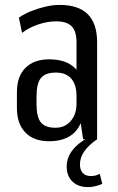

<svg xmlns="http://www.w3.org/2000/svg" viewBox="-20 -568 481 783"><path d="M292 -180V-396Q292 -441 272 -461Q252 -481 209 -481Q174 -481 136.5 -468.5Q99 -456 70 -434L57 -496Q80 -512 108 -523Q136 -534 166 -541Q196 -548 223 -548Q300 -548 338 -510Q376 -472 376 -396V0H319ZM180 8Q118 8 83.5 -27.5Q49 -63 49 -127V-192Q49 -256 83.5 -291Q118 -326 181 -326Q248 -326 284 -292Q320 -258 320 -193V-128Q320 -63 283.5 -27.5Q247 8 180 8ZM206 -47Q245 -47 268.5 -74.5Q292 -102 292 -145V-176Q292 -223 270.5 -247.5Q249 -272 208 -272Q165 -272 147 -250Q129 -228 129 -175V-143Q129 -91 146.5 -69Q164 -47 206 -47ZM339 195Q299 195 275.5 172.5Q252 150 252 111Q252 76 274 46.5Q296 17 335 -4L376 0Q341 24 323.5 49.5Q306 75 306 103Q306 125 317.5 137.5Q329 150 351 150Q370 150 387 141L397 182Q385 187 370 191Q355 195 339 195Z"/></svg>

Font: Pathway Extreme Condensed
Style: Regular
Weight: 400
Width: 3
Version: Version 1.001;gftools[0.9.26]